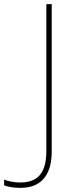

<svg xmlns="http://www.w3.org/2000/svg" viewBox="-118 -734 369 928"><path d="M-19 174C93 174 132 97 132 -2V-714H106V-5C106 86 77 148 -19 148C-50 148 -80 142 -98 134V162C-81 168 -56 174 -19 174Z"/></svg>

Font: Noto Kufi Arabic Thin
Style: Regular
Weight: 100
Designer: Monotype Design Team, David Williams, Khaled Hosny
Foundry: Google LLC
Version: Version 2.109